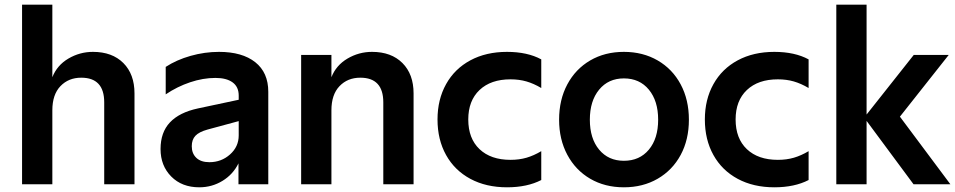

<svg xmlns="http://www.w3.org/2000/svg" viewBox="-20 -785 4069 818"><path d="M74 -765H203V-456Q223 -507 271.5 -535.5Q320 -564 376 -564Q458 -564 505.5 -516.5Q553 -469 553 -387V0H424V-349Q424 -454 326 -454Q272 -454 237.5 -418Q203 -382 203 -315V0H74Z M664 -150Q664 -221 704 -263.5Q744 -306 823 -323L997 -360V-378Q997 -415 971 -434Q945 -453 898 -453Q845 -453 790 -434.5Q735 -416 686 -383V-500Q732 -530 792 -547Q852 -564 913 -564Q1012 -564 1067.5 -520Q1123 -476 1123 -394V0H996V-89Q973 -42 928 -14.5Q883 13 829 13Q755 13 709.5 -33Q664 -79 664 -150ZM872 -94Q923 -94 960 -127Q997 -160 997 -208V-269L864 -233Q828 -223 812.5 -206.5Q797 -190 797 -162Q797 -131 816.5 -112.5Q836 -94 872 -94Z M1263 -551H1392V-456Q1412 -507 1460.5 -535.5Q1509 -564 1565 -564Q1647 -564 1694.5 -516.5Q1742 -469 1742 -387V0H1613V-349Q1613 -454 1515 -454Q1461 -454 1426.5 -418Q1392 -382 1392 -315V0H1263Z M1844 -276Q1844 -361 1880.5 -426.5Q1917 -492 1984 -528Q2051 -564 2140 -564Q2227 -564 2286 -532V-410Q2254 -429 2223 -438Q2192 -447 2155 -447Q2071 -447 2023 -401.5Q1975 -356 1975 -276Q1975 -195 2023 -149.5Q2071 -104 2155 -104Q2192 -104 2223 -113Q2254 -122 2286 -141V-18Q2226 13 2140 13Q2051 13 1984 -23Q1917 -59 1880.5 -124.5Q1844 -190 1844 -276Z M2362 -275Q2362 -360 2397 -425.5Q2432 -491 2494.5 -527.5Q2557 -564 2638 -564Q2719 -564 2782 -527.5Q2845 -491 2880 -425.5Q2915 -360 2915 -275Q2915 -190 2880 -125Q2845 -60 2782 -23.5Q2719 13 2638 13Q2557 13 2494.5 -23.5Q2432 -60 2397 -125.5Q2362 -191 2362 -275ZM2638 -100Q2705 -100 2744.5 -147.5Q2784 -195 2784 -275Q2784 -355 2744.5 -403Q2705 -451 2638 -451Q2572 -451 2532.5 -403Q2493 -355 2493 -275Q2493 -195 2532.5 -147.5Q2572 -100 2638 -100Z M2983 -276Q2983 -361 3019.5 -426.5Q3056 -492 3123 -528Q3190 -564 3279 -564Q3366 -564 3425 -532V-410Q3393 -429 3362 -438Q3331 -447 3294 -447Q3210 -447 3162 -401.5Q3114 -356 3114 -276Q3114 -195 3162 -149.5Q3210 -104 3294 -104Q3331 -104 3362 -113Q3393 -122 3425 -141V-18Q3365 13 3279 13Q3190 13 3123 -23Q3056 -59 3019.5 -124.5Q2983 -190 2983 -276Z M3672 -270V0H3543V-765H3672V-297L3873 -551H4022L3814 -288L4029 0H3872Z"/></svg>

Font: Application Semibold
Style: Regular
Weight: 600
Designer: Wei Huang
Foundry: Wei Huang
Version: Version 0.012